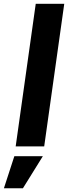

<svg xmlns="http://www.w3.org/2000/svg" viewBox="-88 -770 387 1010"><path d="M-5.5 0 100 -750H250L144.5 0ZM-67.5 220.5 -12.5 51.5H137.5L32.5 220.5Z"/></svg>

Font: Urbanist Black
Style: Italic
Weight: 900
Italic angle: -8°
Designer: Corey Hu
Foundry: Corey Hu
Version: Version 1.330; ttfautohint (v1.8.4.7-5d5b)